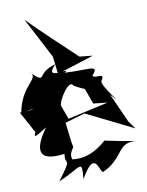

<svg xmlns="http://www.w3.org/2000/svg" viewBox="-139 -927 835 1094"><g transform="rotate(-10 278.5 -380.0)"><path d="M507 -79 409 -99C343 -39 278 -17 211 -25C199 -56 218 -76 228 -94C216 -146 214 -228 200 -286L190 -232L324 -271L595 -137L562 -183L487 -350C577 -251 434 -412 452 -438C486 -487 416 -452 406 -475C460 -536 394 -511 254 -519C304 -551 119 -485 209 -576C83 -543 155 -466 52 -559C118 -515 -5 -498 -31 -330C110 -372 11 -328 -38 -340L30 -215C17 -185 19 -183 95 -231C20 -128 1 -41 172 -64C159 11 218 -51 116 85C259 25 262 -22 254 96C349 -72 349 82 373 75C499 16 476 -74 584 -66ZM383 -318 464 -309 230 -257 200 -337C198 -369 270 -481 290 -438C415 -363 483 -405 350 -409ZM352 -595C261 -681 168 -767 80 -856L203 -621L215 -519L428 -587Z"/></g></svg>

Font: Asimov Silicon
Style: Regular
Weight: 400
Designer: Google
Version: Version 2.000980; 2014